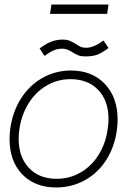

<svg xmlns="http://www.w3.org/2000/svg" viewBox="-20 -815 616 844"><path d="M22 -204Q22 -226 25 -248Q35 -323 72 -381.5Q109 -440 166.5 -472.5Q224 -505 292 -505Q385 -505 441 -446Q497 -387 497 -289Q497 -268 494 -245Q484 -170 447.5 -112.5Q411 -55 353.5 -23Q296 9 227 9Q133 9 77.5 -49Q22 -107 22 -204ZM454 -253Q457 -273 457 -292Q457 -372 412 -419.5Q367 -467 290 -467Q233 -467 185 -439Q137 -411 105.5 -360.5Q74 -310 65 -245Q62 -224 62 -206Q62 -125 107 -77Q152 -29 229 -29Q286 -29 334.5 -57Q383 -85 414.5 -136Q446 -187 454 -253ZM254 -641Q274 -641 286 -636Q298 -631 313 -622Q324 -614 334 -609.5Q344 -605 359 -605Q392 -605 435 -637L457 -604Q429 -583 408.5 -575Q388 -567 355 -567Q337 -567 325 -571.5Q313 -576 299 -585Q286 -593 276 -597Q266 -601 253 -601Q235 -601 218 -594.5Q201 -588 176 -569L154 -602Q185 -625 208.5 -633Q232 -641 254 -641ZM206 -795H457L451 -754H200Z"/></svg>

Font: Bellota Light
Style: Italic
Weight: 300
Italic angle: -7.5°
Designer: Kemie Guaida
Foundry: Kemie Guaida
Version: Version 4.001